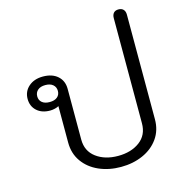

<svg xmlns="http://www.w3.org/2000/svg" viewBox="-121 -942 1000 1060"><g transform="rotate(-15 379.0 -412.0)"><path d="M193 -196V-404Q185 -399 171 -395.5Q157 -392 143 -392Q96 -392 67.5 -418Q39 -444 39 -486Q39 -529 70.5 -556.5Q102 -584 152 -584Q205 -584 236 -556.5Q267 -529 267 -483V-193Q267 -127 316.5 -90Q366 -53 441 -53Q516 -53 565 -89.5Q614 -126 614 -193V-794Q614 -813 623.5 -823.5Q633 -834 651 -834Q669 -834 679 -823.5Q689 -813 689 -794V-196Q689 -133 656 -86.5Q623 -40 566.5 -15Q510 10 441 10Q372 10 315.5 -15Q259 -40 226 -86.5Q193 -133 193 -196ZM212 -486Q212 -508 196.5 -521.5Q181 -535 153 -535Q125 -535 109.5 -521.5Q94 -508 94 -486Q94 -464 109.5 -451Q125 -438 153 -438Q181 -438 196.5 -451Q212 -464 212 -486Z"/></g></svg>

Font: Kodchasan
Style: Regular
Weight: 400
Version: Version 1.000; ttfautohint (v1.6)